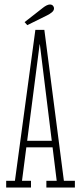

<svg xmlns="http://www.w3.org/2000/svg" viewBox="-20 -835 359 855"><path d="M7.5 0V-30H46.5L137.5 -702H177.5L264.5 -30H313.5V0H186.5V-30H232.5L157.5 -637.5H156.5L78 -30H118V0ZM86.5 -179V-208H223.5V-179ZM101.5 -723 89.5 -736.5 172 -801Q179 -806.5 187.2 -810.8Q195.5 -815 202.5 -815Q207.5 -815 211.8 -812.8Q216 -810.5 218.5 -805.5Q220.5 -802 220.5 -797.5Q220.5 -788 210.8 -780Q201 -772 189.5 -766.5Z"/></svg>

Font: Imbue Thin
Style: Regular
Weight: 100
Designer: Tyler Finck
Foundry: Etcetera Type Company
Version: Version 1.102